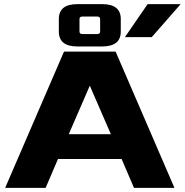

<svg xmlns="http://www.w3.org/2000/svg" viewBox="-20 -910 895 930"><path d="M5 0 290 -660H540L825 0H629L569 -140H261L201 0ZM313 -260H517L415 -495ZM265 -757V-818Q265 -890 355 -890H475Q565 -890 565 -818V-757Q565 -685 475 -685H355Q265 -685 265 -757ZM365 -757Q365 -745 380 -745H450Q465 -745 465 -757V-818Q465 -830 450 -830H380Q365 -830 365 -818ZM585 -730 695 -890H855L715 -730Z"/></svg>

Font: Xolonium
Style: Bold
Weight: 700
Designer: Severin Meyer
Version: Version 4.2